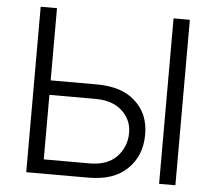

<svg xmlns="http://www.w3.org/2000/svg" viewBox="-52 -786 951 845"><g transform="rotate(5 423.5 -363.5)"><path d="M540 -355Q601 -301 601 -209Q601 -114 540 -56Q481 2 369 2H94V-729H166V-410H369Q481 -410 540 -355ZM488 -104Q530 -148 530 -210Q530 -268 487 -307Q445 -346 369 -346H166V-61H369Q446 -61 488 -104ZM681 2V-729H753V2Z"/></g></svg>

Font: Sinter Normal
Style: Regular
Weight: 350
Foundry: Adobe & rsms
Version: Version 1.000